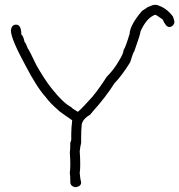

<svg xmlns="http://www.w3.org/2000/svg" viewBox="-20 -778 743 796"><path d="M325.7 -278.3Q318.4 -267.6 318.4 -255.9Q316.4 -236.3 316.4 -207V-185.5Q312.5 -170.9 310.5 -150.4Q312.5 -124 312.5 -105.5V-89.8Q312.5 -77.6 310.5 -60.5Q312.5 -35.6 316.4 -21.5Q316.4 -5.9 294.9 -2H293Q271.5 -5.4 271.5 -23.4Q271.5 -50.3 269.5 -60.5Q271.5 -78.1 271.5 -99.6Q271.5 -118.2 269.5 -144.5Q271.5 -157.2 271.5 -187.5Q275.4 -193.8 275.4 -199.2V-224.6Q275.4 -245.6 279.3 -279.3Q223.1 -317.9 222.7 -320.3Q187 -351.1 169.9 -375Q133.3 -415 85.9 -505.9Q25.4 -617.2 25.4 -650.4V-654.3Q28.8 -675.8 46.9 -675.8Q68.4 -675.8 68.4 -634.8Q76.2 -630.9 82 -603.5Q85.4 -603.5 95.7 -576.2Q99.1 -574.7 130.9 -507.8Q164.1 -449.2 193.4 -412.1Q245.1 -347.7 275.4 -334Q275.9 -330.1 302.7 -314.5Q303.7 -315.4 305.2 -316.4Q321.8 -330.6 363.3 -377Q396 -417.5 421.9 -459Q453.1 -490.2 472.7 -525.4Q492.2 -556.2 492.2 -570.3Q500.5 -581.1 518.1 -640.1Q517.6 -641.1 517.6 -642.6Q522.5 -678.2 568.4 -732.4L591.8 -748Q613.3 -757.8 619.1 -757.8H628.9Q670.4 -746.1 697.3 -709Q703.1 -693.8 703.1 -683.6Q696.8 -666 681.6 -666Q668 -666 654.3 -697.3Q627.9 -716.8 623 -716.8Q587.4 -703.6 562.5 -647.9Q562 -635.7 537.1 -566.4Q531.2 -559.1 519.5 -519.5Q483.9 -462.4 455.1 -433.6Q418 -375 365.2 -316.4Q352.1 -298.8 347.7 -298.8Q333 -289.1 325.7 -278.3Z"/></svg>

Font: CEF Fonts CJK
Style: Regular
Weight: 400
Designer: PartyBoss (派对大魔王)
Version: Release 2.25